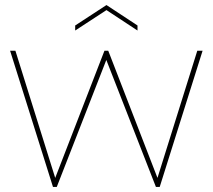

<svg xmlns="http://www.w3.org/2000/svg" viewBox="-20 -741 843 761"><path d="M190 0 20 -540H41L206 -13H190L394 -540H409L613 -13H597L762 -540H783L613 0H598L391 -530L411 -528L205 0ZM525 -640V-620L402 -701L278 -620V-640L402 -721Z"/></svg>

Font: Poppins Variable
Style: Regular
Weight: 100
Designer: Jonny Pinhorn
Foundry: Indian Type Foundry
Version: Version 6.000